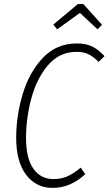

<svg xmlns="http://www.w3.org/2000/svg" viewBox="-20 -906 530 937"><path d="M490 -632 461 -604Q435 -630 411.5 -641.5Q388 -653 354 -653Q270 -653 214.5 -588Q159 -523 133 -426Q107 -329 107 -233Q107 -133 143 -82.5Q179 -32 241 -32Q280 -32 311 -46.5Q342 -61 374 -88L396 -56Q324 11 237 11Q156 11 107.5 -53Q59 -117 59 -233Q59 -341 91 -447.5Q123 -554 189.5 -624Q256 -694 355 -694Q400 -694 431 -678.5Q462 -663 490 -632ZM259 -763 240 -786 360 -886H387L478 -785L456 -763L370 -843Z"/></svg>

Font: Fira Sans Extra Condensed ExtraLight
Style: Italic
Weight: 275
Width: 3
Italic angle: -8°
Designer: Carrois Corporate & Edenspiekermann AG
Foundry: Carrois Corporate GbR & Edenspiekermann AG
Version: Version 4.203